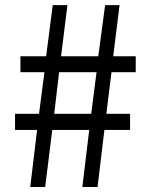

<svg xmlns="http://www.w3.org/2000/svg" viewBox="-20 -746 595 766"><path d="M100.6 0 127.9 -227.5H40V-292H135.7L157.2 -458H61.5V-521.5H164.1L190.4 -725.6H249L223.6 -521.5H372.1L399.4 -725.6H457L431.6 -521.5H521.5V-458H424.8L404.3 -292H499V-227.5H396.5L369.1 0H308.6L335.9 -227.5H188.5L160.2 0ZM196.3 -292H343.8L365.2 -458H215.8Z"/></svg>

Font: GenYoGothic TW TTF Regular
Style: Regular
Weight: 400
Version: Version 1.300